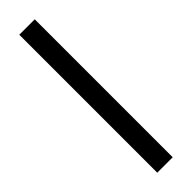

<svg xmlns="http://www.w3.org/2000/svg" viewBox="-262 -744 738 738"><g transform="rotate(-45 107.0 -375.0)"><path d="M65 0V-750H149V0Z"/></g></svg>

Font: Urbanist Medium
Style: Regular
Weight: 500
Designer: Corey Hu
Foundry: Corey Hu
Version: Version 1.321; ttfautohint (v1.8.4.7-5d5b)